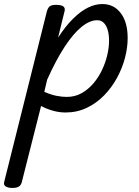

<svg xmlns="http://www.w3.org/2000/svg" viewBox="-73 -539 688 949"><path d="M-13 390Q-31 390 -44 383Q-57 376 -52 359L159 -484Q165 -503 174.5 -509Q184 -515 204 -515Q232 -515 241.5 -506Q251 -497 245 -479L214 -353Q251 -410 288 -446.5Q325 -483 361 -501Q397 -519 433 -519Q490 -519 524 -474Q558 -429 558 -351Q558 -303 544.5 -252Q531 -201 505 -153.5Q479 -106 441.5 -67.5Q404 -29 356 -6Q308 17 251 17Q220 17 189.5 8.5Q159 0 130 -15L34 364Q30 377 19.5 383.5Q9 390 -13 390ZM146 -85Q178 -71 205.5 -65.5Q233 -60 257 -60Q297 -60 329.5 -78Q362 -96 387.5 -125.5Q413 -155 430.5 -191.5Q448 -228 457 -266Q466 -304 466 -338Q466 -368 459.5 -390.5Q453 -413 440 -426Q427 -439 407 -439Q371 -439 330.5 -406.5Q290 -374 247 -308.5Q204 -243 160 -145Z"/></svg>

Font: Playwrite IS
Style: Regular
Weight: 400
Designer: Veronika Burian, José Scaglione
Foundry: TypeTogether
Version: Version 1.002